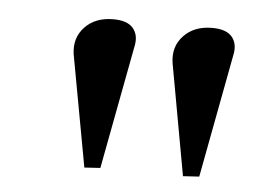

<svg xmlns="http://www.w3.org/2000/svg" viewBox="-33 -883 477 358"><g transform="rotate(5 205.5 -704.0)"><path d="M320.8 -564 283.2 -772Q278.3 -802.7 297.9 -823.5Q317.4 -844.2 351.1 -844.2Q377.4 -844.2 388.2 -831.5Q398.9 -818.8 395 -798.8L351.1 -565.9ZM136.2 -564 98.1 -772Q93.3 -802.7 112.8 -823.5Q132.3 -844.2 166 -844.2Q192.4 -844.2 203.1 -831.5Q213.9 -818.8 210 -798.8L166 -565.9Z"/></g></svg>

Font: Laureen pro
Style: Bold
Weight: 700
Designer: Ahmed zaza
Foundry: zazatype
Version: Version 1.000